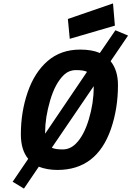

<svg xmlns="http://www.w3.org/2000/svg" viewBox="-20 -982 769 1123"><path d="M102 -196Q102 -327 142 -443Q182 -559 259 -625.5Q336 -692 449 -692Q518 -692 564 -672L655 -805L729 -774L627 -624Q670 -571 670 -484Q670 -347 629 -228Q546 12 316 12Q256 12 207 -7L120 121L54 81L145 -53Q102 -105 102 -196ZM388 -755 377 -871 641 -962 652 -832ZM283 -118Q303 -108 346.5 -108Q390 -108 424 -142Q471 -189 499.5 -284Q528 -379 528 -470V-478ZM489 -562Q469 -572 425.5 -572Q382 -572 352 -542Q302 -493 273 -393.5Q244 -294 244 -210V-200Z"/></svg>

Font: Titillium Web
Style: Bold Italic
Weight: 700
Italic angle: -13°
Version: Version 1.002;PS 57.000;hotconv 1.0.70;makeotf.lib2.5.55311